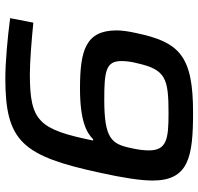

<svg xmlns="http://www.w3.org/2000/svg" viewBox="-32 -704 744 720"><g transform="rotate(90 340.0 -344.0)"><path d="M274 8C511 8 565 -56 628 -348C647 -434 657 -500 657 -544C657 -679 570 -696 402 -696C188 -696 138 -644 104 -483C98 -456 94 -430 94 -410C94 -294 167 -272 312 -272C434 -272 478 -297 502 -321H507C465 -117 435 -84 258 -84C212 -84 135 -90 65 -97L48 -10C123 0 216 8 274 8ZM354 -363C247 -363 209 -369 209 -427C209 -444 211 -463 217 -486C241 -593 273 -604 405 -604C502 -604 544 -597 544 -530C544 -511 541 -487 535 -462C520 -390 499 -363 354 -363Z"/></g></svg>

Font: Saira UNSAM Medium Italic
Style: Regular
Weight: 500
Italic angle: -12°
Designer: Hector Gatti with collaboration of the Omnibus-Type team
Foundry: Omnibus-Type
Version: Version 0.072;PS 000.072;hotconv 1.0.88;makeotf.lib2.5.64775